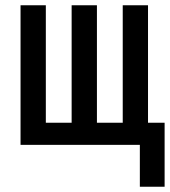

<svg xmlns="http://www.w3.org/2000/svg" viewBox="-20 -550 645 729"><path d="M605 159H511V0H58V-530H154V-84H252V-530H348V-84H446V-530H542V-84H605Z"/></svg>

Font: Iosevka Curly Medium Extended
Style: Regular
Weight: 500
Width: 7
Monospace: yes
Designer: Belleve Invis
Foundry: Belleve Invis
Version: Version 11.1.0; ttfautohint (v1.8.3)